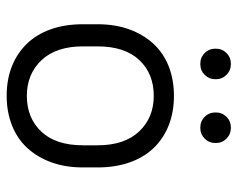

<svg xmlns="http://www.w3.org/2000/svg" viewBox="-90 -632 729 590"><g transform="rotate(90 275.0 -337.5)"><path d="M275 7Q225 7 184.5 -9Q144 -25 115 -55Q86 -85 70.5 -128.5Q55 -172 55 -228V-272Q55 -327 71 -370.5Q87 -414 115.5 -444.5Q144 -475 184.5 -491Q225 -507 275 -507Q325 -507 365.5 -491Q406 -475 435 -445Q464 -415 479.5 -371Q495 -327 495 -272V-228Q495 -173 479 -129.5Q463 -86 434.5 -55.5Q406 -25 365 -9Q324 7 275 7ZM275 -55Q343 -55 385 -99.5Q427 -144 427 -228V-272Q427 -355 384.5 -400Q342 -445 275 -445Q207 -445 165 -400.5Q123 -356 123 -272V-228Q123 -145 165.5 -100Q208 -55 275 -55ZM177 -588Q157 -588 143.5 -601.5Q130 -615 130 -635Q130 -655 143.5 -668.5Q157 -682 177 -682Q197 -682 210.5 -668.5Q224 -655 224 -635Q224 -615 210.5 -601.5Q197 -588 177 -588ZM373 -588Q353 -588 339.5 -601.5Q326 -615 326 -635Q326 -655 339.5 -668.5Q353 -682 373 -682Q393 -682 406.5 -668.5Q420 -655 420 -635Q420 -615 406.5 -601.5Q393 -588 373 -588Z"/></g></svg>

Font: Retni Sans
Style: Regular
Weight: 400
Designer: Vitaly Kuzmin
Foundry: ParaType Ltd.
Version: Version 1.00;March 2, 2019;FontCreator 11.5.0.2425 64-bit; t